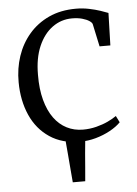

<svg xmlns="http://www.w3.org/2000/svg" viewBox="-53 -594 582 815"><g transform="rotate(-5 238.5 -186.5)"><path d="M224 180Q221.5 151 219 121.2Q216.5 91.5 214 60.5Q211.5 29.5 208.5 -2H293Q289.5 31.5 286.8 62Q284 92.5 282 121.5Q280 150.5 277 180ZM271 11Q194 11 140.8 -24.8Q87.5 -60.5 60 -122.5Q32.5 -184.5 32 -263Q31.5 -321.5 49 -373.8Q66.5 -426 101 -466.2Q135.5 -506.5 185.8 -529.8Q236 -553 301.5 -553Q329.5 -553 356.5 -547.5Q383.5 -542 404.8 -534.8Q426 -527.5 437.5 -523L433.5 -385H387.5L367 -481Q365.5 -488 354.2 -495.5Q343 -503 324.5 -508.2Q306 -513.5 281 -513.5Q234.5 -513.5 197.2 -486.2Q160 -459 138.2 -408.5Q116.5 -358 116.5 -287.5Q116 -226.5 128.5 -180Q141 -133.5 163.8 -102.2Q186.5 -71 218 -55Q249.5 -39 287 -39Q316.5 -39 344 -46Q371.5 -53 393.8 -63.5Q416 -74 430.5 -84.5L444.5 -56.5Q427 -38.5 398.8 -23Q370.5 -7.5 337.2 1.8Q304 11 271 11Z"/></g></svg>

Font: Merriweather 60pt Light
Style: Regular
Weight: 300
Version: Version 2.100